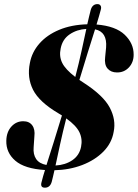

<svg xmlns="http://www.w3.org/2000/svg" viewBox="-20 -812 656 913"><path d="M226 52.5Q218 80.5 193.5 80.5Q169.5 80.5 178 52.5Q181 40 185 26Q189 12 194 -3.5Q97 -9.5 52.8 -47.8Q8.5 -86 10 -143Q11 -184.5 34 -210Q57 -235.5 90.5 -235.5Q119 -235.5 133.2 -216.2Q147.5 -197 143.5 -163.5L140 -112Q137 -78 151.8 -56Q166.5 -34 201 -27.5Q216 -75 234.8 -134Q253.5 -193 274.5 -263Q266.5 -267.5 258 -273Q166.5 -327 137.2 -385Q108 -443 122 -512Q131.5 -564 167.5 -605Q203.5 -646 261.5 -670.2Q319.5 -694.5 395 -696.5Q399.5 -715.5 403.5 -732.8Q407.5 -750 411.5 -765Q419.5 -792.5 443.5 -792.5Q453.5 -792.5 458.2 -785.2Q463 -778 459 -764.5Q455.5 -750.5 450.2 -733Q445 -715.5 439 -695.5Q530 -688 573 -646.8Q616 -605.5 615.5 -552Q615.5 -515.5 592.8 -491.2Q570 -467 536 -467.5Q507.5 -467.5 491.5 -486Q475.5 -504.5 480 -540.5L484.5 -586Q490.5 -660.5 432 -672.5Q417 -624.5 397.8 -563.8Q378.5 -503 357.5 -432Q367.5 -425.5 378.5 -418Q472 -357.5 502.2 -299.8Q532.5 -242 520.5 -185Q511.5 -131.5 471.5 -91Q431.5 -50.5 370.8 -27.2Q310 -4 239 -2.5Q235.5 13.5 232.2 27.2Q229 41 226 52.5ZM268.5 -581.5Q260.5 -544 275.8 -513Q291 -482 338 -446Q355.5 -513 368 -570.5Q380.5 -628 390.5 -674.5Q346 -672 311.5 -648.8Q277 -625.5 268.5 -581.5ZM365.5 -114Q373 -150.5 357.8 -182.8Q342.5 -215 295 -249Q278 -182.5 265.8 -126Q253.5 -69.5 244 -25Q290.5 -27.5 324 -50.2Q357.5 -73 365.5 -114Z"/></svg>

Font: Fraunces 72pt S000
Style: Bold Italic
Weight: 700
Italic angle: -16°
Version: Version 1.000; ttfautohint (v1.8.3)